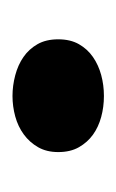

<svg xmlns="http://www.w3.org/2000/svg" viewBox="42 -222 190 315"><g transform="rotate(-90 137.5 -65.0)"><path d="M45 -65Q45 -84 53 -98Q61 -112 74 -121.5Q87 -131 103.5 -135.5Q120 -140 137 -140Q154 -140 171 -135.5Q188 -131 201 -122Q214 -113 222 -99Q230 -85 230 -65Q230 -45 222 -31Q214 -17 201 -8Q188 1 171.5 5.5Q155 10 137 10Q119 10 102.5 5.5Q86 1 73.5 -8Q61 -17 53 -31Q45 -45 45 -65Z"/></g></svg>

Font: Gamine
Style: Bold
Weight: 700
Designer: Tapiwanashe Sebastian Garikayi
Version: Version 1.000